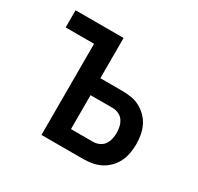

<svg xmlns="http://www.w3.org/2000/svg" viewBox="-120 -672 839 814"><g transform="rotate(30 300.0 -265.0)"><path d="M171 0V-446H32V-530H267V-333H375Q397 -333 419 -329.5Q441 -326 460.5 -315.5Q480 -305 496 -289Q512 -273 521.5 -253Q531 -233 535 -211Q539 -189 539 -167Q539 -145 535 -122.5Q531 -100 521.5 -80.5Q512 -61 496 -44.5Q480 -28 460.5 -18Q441 -8 419 -4Q397 0 375 0ZM375 -84Q390 -84 404.5 -90.5Q419 -97 427.5 -109Q436 -121 439.5 -136.5Q443 -152 443 -167Q443 -182 439.5 -197Q436 -212 427.5 -224.5Q419 -237 404.5 -243.5Q390 -250 375 -250H267V-84Z"/></g></svg>

Font: Iosevka Curly Medium Extended
Style: Regular
Weight: 500
Width: 7
Monospace: yes
Designer: Belleve Invis
Foundry: Belleve Invis
Version: Version 11.1.0; ttfautohint (v1.8.3)